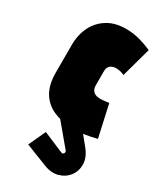

<svg xmlns="http://www.w3.org/2000/svg" viewBox="-189 -584 755 890"><g transform="rotate(30 188.5 -138.5)"><path d="M155 -8V1L251 116Q255 120 254 125.5Q253 131 248.5 134Q244 137 237 134L129 88L87 179L204 225Q245 241 279.5 231Q314 221 334 194Q354 167 353 131Q352 95 323 59L275 0V-8ZM308 -320 352 -479Q321 -493 288 -502Q255 -511 222 -512Q160 -514 117.5 -489Q75 -464 53 -420.5Q31 -377 31 -320V-174Q31 -110 55 -69.5Q79 -29 122.5 -9.5Q166 10 223 12Q257 13 290 8Q323 3 354 -5L316 -176Q316 -176 312 -175Q308 -174 301 -173.5Q294 -173 286 -172Q278 -171 270 -171Q259 -171 250 -173.5Q241 -176 234.5 -181.5Q228 -187 224.5 -195.5Q221 -204 221 -215V-291Q221 -306 227.5 -315Q234 -324 245 -328Q256 -332 269 -331Q280 -330 290 -327.5Q300 -325 308 -320Z"/></g></svg>

Font: Advent Pro Black
Style: Regular
Weight: 900
Version: Version 3.000